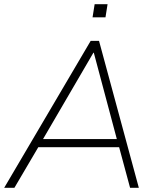

<svg xmlns="http://www.w3.org/2000/svg" viewBox="-23 -901 759 921"><path d="M-3 0 412 -705H452L643 0H601L546 -204L570 -195H134L166 -204L46 0ZM425 -648 180 -228 157 -234H559L539 -228L427 -648ZM421 -818 431 -881H493L483 -818Z"/></svg>

Font: Nunito Sans 12pt ExtraLight 12pt ExtraLight
Style: Italic
Weight: 250
Italic angle: -9°
Version: Version 3.101;gftools[0.9.27]